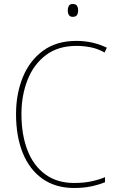

<svg xmlns="http://www.w3.org/2000/svg" viewBox="-20 -928 581 958"><path d="M361 -699Q270 -699 209 -653Q148 -607 117.5 -529.5Q87 -452 87 -359Q87 -256 117 -178.5Q147 -101 206 -58Q265 -15 350 -15Q399 -15 437.5 -23.5Q476 -32 504 -44V-19Q476 -7 437 1.5Q398 10 350 10Q257 10 192 -36Q127 -82 93.5 -165Q60 -248 60 -359Q60 -460 94 -543Q128 -626 195 -675Q262 -724 361 -724Q443 -724 513 -690L502 -666Q466 -686 430.5 -692.5Q395 -699 361 -699ZM343 -908Q360 -908 365 -898Q370 -888 370 -876Q370 -863 364.5 -853.5Q359 -844 343 -844Q329 -844 323.5 -853.5Q318 -863 318 -876Q318 -888 323 -898Q328 -908 343 -908Z"/></svg>

Font: Noto Sans Myanmar UI SemiCondensed Thin
Style: Regular
Weight: 100
Width: 4
Designer: Monotype Design Team
Foundry: Monotype Imaging Inc.
Version: Version 2.103; ttfautohint (v1.8.4.7-5d5b)